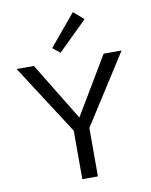

<svg xmlns="http://www.w3.org/2000/svg" viewBox="-98 -983 828 1054"><g transform="rotate(-10 316.5 -456.0)"><path d="M439 -863 277 -704 236 -737 382 -912ZM609 -658 361 -270V0H274V-270L24 -658H120L317 -336L509 -658Z"/></g></svg>

Font: EauTestText Medium
Style: Regular
Weight: 500
Designer: Christian Thalmann (Catharsis Fonts)
Version: Version 0.001;PS 000.001;hotconv 1.0.88;makeotf.lib2.5.64775